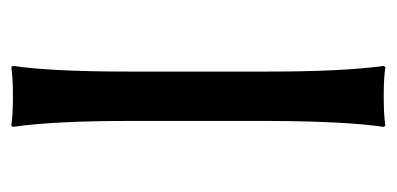

<svg xmlns="http://www.w3.org/2000/svg" viewBox="-198 -490 691 334"><g transform="rotate(90 147.0 -322.5)"><path d="M104 -444.8Q104 -573.7 94.2 -645L96.2 -647.9Q114.3 -645 147 -645Q179.7 -645 198.2 -647.9L200.2 -645Q190.4 -578.1 189.9 -444.8V-200.2Q189.9 -71.3 200.2 0L198.2 2.9Q180.2 0 147 0Q114.3 0 96.2 2.9L94.2 0Q104 -68.4 104 -200.2Z"/></g></svg>

Font: Linux Biolinum O
Style: Regular
Weight: 400
Designer: Philipp H. Poll
Foundry: Philipp H. Poll
Version: Version 1.0.4